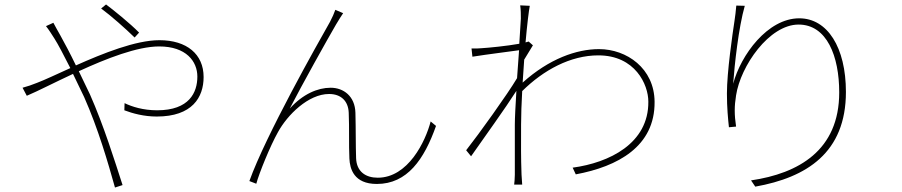

<svg xmlns="http://www.w3.org/2000/svg" viewBox="-20 -801 4040 860"><path d="M583 -633 603 -655C563 -696 486 -758 455 -781L433 -763C479 -729 541 -674 583 -633ZM81 -408 100 -372C150 -393 225 -432 307 -470L357 -366C420 -224 464 -72 495 39L529 28C494 -80 445 -238 383 -378L333 -482C457 -539 595 -593 693 -593C814 -593 864 -526 864 -458C864 -387 828 -307 684 -307C621 -307 571 -323 538 -339L537 -307C574 -293 625 -279 682 -279C841 -279 892 -365 892 -456C892 -558 817 -621 694 -621C588 -621 441 -562 320 -508C295 -560 270 -607 250 -643C240 -661 226 -685 219 -699L186 -684C198 -669 214 -644 224 -628C240 -603 265 -555 295 -496C231 -467 178 -442 146 -430C127 -422 100 -413 81 -408Z M1517 -742 1482 -757C1476 -740 1469 -724 1458 -703C1403 -606 1170 -194 1097 10L1128 22C1140 -24 1191 -149 1225 -209C1267 -286 1361 -380 1454 -380C1508 -380 1540 -348 1542 -296C1545 -227 1542 -154 1545 -91C1547 -45 1565 23 1668 23C1804 23 1880 -87 1933 -237L1909 -257C1886 -168 1808 -5 1672 -5C1618 -5 1577 -32 1575 -93C1573 -149 1574 -222 1572 -296C1570 -370 1519 -408 1461 -408C1403 -408 1337 -380 1278 -315C1332 -420 1446 -624 1485 -691C1497 -712 1510 -731 1517 -742Z M2313 -718 2306 -605C2250 -595 2170 -587 2136 -585C2123 -584 2108 -583 2092 -584L2096 -547C2165 -558 2264 -570 2305 -576L2296 -451C2254 -380 2124 -199 2068 -128L2090 -101C2155 -194 2242 -314 2293 -394C2289 -329 2286 -271 2286 -242C2286 -148 2286 -114 2286 -18C2286 -2 2284 19 2283 26H2319C2318 11 2317 -2 2316 -19C2313 -104 2314 -141 2314 -242C2314 -286 2316 -338 2319 -393C2414 -487 2535 -553 2660 -553C2825 -553 2884 -422 2884 -346C2886 -158 2708 -72 2545 -50L2559 -20C2747 -55 2914 -145 2912 -345C2911 -495 2787 -581 2663 -581C2563 -581 2440 -538 2321 -431L2328 -534L2367 -598L2348 -615L2334 -611C2341 -691 2349 -755 2353 -775L2310 -777C2313 -758 2313 -735 2313 -718Z M3316 -775 3278 -776C3275 -748 3274 -731 3270 -708C3261 -649 3236 -478 3236 -382C3236 -319 3241 -268 3245 -231L3277 -234C3269 -288 3269 -325 3277 -374C3297 -505 3425 -691 3557 -691C3684 -691 3739 -549 3739 -387C3739 -127 3556 -24 3344 7L3363 35C3593 -6 3769 -117 3769 -389C3769 -589 3686 -719 3560 -719C3418 -719 3298 -554 3264 -426C3270 -510 3288 -677 3316 -775Z"/></svg>

Font: Noto Sans CJK SC Thin
Style: Regular
Weight: 100
Designer: Ryoko NISHIZUKA 西塚涼子 (kana, bopomofo & ideographs); Paul D. Hunt (Latin, Greek & Cyrillic); Sandoll Communications 산돌커뮤니
Foundry: Adobe
Version: Version 2.004;hotconv 1.0.118;makeotfexe 2.5.65603